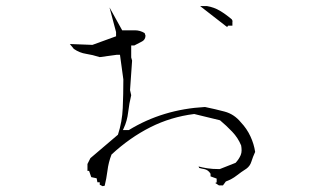

<svg xmlns="http://www.w3.org/2000/svg" viewBox="-20 -684 1040 643"><path d="M787.6 -196.8Q789.1 -188.5 789.1 -180.2Q789.1 -171.9 786.1 -164.6Q780.3 -150.9 769 -138.7L715.8 -117.7H714.8Q690.9 -117.7 674.3 -120.4Q657.7 -123 645 -126.5L647 -121.6Q655.3 -119.1 664.1 -117.7Q676.8 -115.2 684.6 -103L685.1 -102.1V-93.3L705.6 -85.9V-73.2L700.7 -71.3L713.4 -63H726.6L736.3 -76.2Q757.3 -84 772 -95.7Q787.6 -107.9 805.2 -119.1Q817.4 -127.9 822 -143.1Q826.7 -158.2 834.5 -175.3Q830.6 -201.7 818.6 -227.5Q806.6 -253.4 786.6 -274.4Q764.2 -301.8 732.2 -310.3Q700.2 -318.8 666.5 -325.7Q524.9 -317.9 411.6 -248.5H391.6L394.5 -254.9Q405.8 -278.8 409.2 -308.1Q412.6 -337.4 419.4 -365.2L415.5 -382.3L422.4 -481L419.4 -491.7V-531.7H429.7Q442.9 -538.6 456.1 -545.4Q466.8 -551.3 467.3 -564.5L464.4 -573.2Q449.2 -582.5 432.1 -582.5H389.2L346.7 -659.2L368.7 -576.7V-565.4V-562.5L289.6 -533.7L213.9 -536.6L227.5 -520Q247.1 -506.8 268.3 -503.7Q289.6 -500.5 314 -492.7L371.1 -500.5H381.8L393.1 -418Q393.1 -368.2 391.1 -322.3Q389.2 -276.4 375 -232.9L282.7 -154.3L272.9 -134.8V-111.8H278.3L285.6 -90.8L303.7 -86.9L306.2 -73.7H314V-65.4L323.7 -60.5L330.6 -62Q336.4 -85.4 339.8 -111.8Q343.3 -140.6 353.5 -166.5Q414.6 -223.1 483.4 -257.8Q552.2 -292.5 630.4 -302.2L716.8 -281.2Q738.3 -263.2 757.8 -242.7Q777.3 -222.2 787.6 -196.8ZM743.7 -598.1H758.3V-612.8H759.3L756.3 -619.1Q736.3 -636.2 716.6 -647.9Q696.8 -659.7 673.3 -663.6H650.9V-663.1L740.7 -593.3Z"/></svg>

Font: Bakudai
Style: Light
Weight: 300
Version: Version 1.48